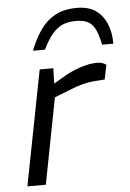

<svg xmlns="http://www.w3.org/2000/svg" viewBox="-53 -790 563 830"><g transform="rotate(-5 228.0 -375.0)"><path d="M32 0 129 -499H188L186 -415L167 -421L231 -459Q267 -480 306 -493Q345 -506 379 -506Q401 -506 418 -494L405 -431Q382 -430 359 -428Q336 -426 310 -419.5Q284 -413 250 -399L184 -373L112 0ZM312 -750Q362 -750 393 -728.5Q424 -707 440 -669.5Q456 -632 456 -582H407Q399 -623 387.5 -647.5Q376 -672 356.5 -683Q337 -694 303 -694Q269 -694 245 -683.5Q221 -673 200.5 -649Q180 -625 159 -582H107Q127 -633 153 -670.5Q179 -708 217.5 -729Q256 -750 312 -750Z"/></g></svg>

Font: REM Light
Style: Italic
Weight: 300
Italic angle: -11°
Designer: Octavio Pardo
Foundry: Ashler Design
Version: Version 1.005;gftools[0.9.28]